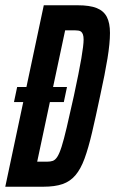

<svg xmlns="http://www.w3.org/2000/svg" viewBox="-29 -708 437 728"><path d="M24 -321 36 -378H225L213 -321ZM-9 0 137 -688H266Q311 -688 337.5 -677.5Q364 -667 376 -644Q388 -621 388 -583Q388 -544 378.5 -486Q369 -428 351 -346Q334 -265 320 -205.5Q306 -146 291.5 -106.5Q277 -67 257 -43.5Q237 -20 208 -10Q179 0 135 0ZM112 -95H150Q162 -95 171 -98Q180 -101 188 -113Q196 -125 204.5 -151.5Q213 -178 224 -225Q235 -272 251 -344Q271 -437 279.5 -487Q288 -537 288 -558Q288 -570 285.5 -577Q283 -584 279 -587.5Q275 -591 268.5 -592Q262 -593 255 -593H218Z"/></svg>

Font: Saira UltraCondensed
Style: Bold Italic
Weight: 700
Width: 1
Italic angle: -12°
Designer: Hector Gatti with collaboration of the Omnibus-Type team
Foundry: Omnibus-Type
Version: Version 1.101